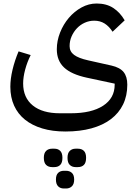

<svg xmlns="http://www.w3.org/2000/svg" viewBox="-20 -510 777 1095"><path d="M353 240Q279 240 221 222.5Q163 205 122.5 172.5Q82 140 60.5 92.5Q39 45 39 -15Q39 -60 51.5 -112.5Q64 -165 86 -217L155 -196Q135 -156 123.5 -113Q112 -70 112 -34Q112 47 167 91.5Q222 136 321 136H384Q502 136 568 93Q634 50 634 -27V-33L475 -67Q387 -86 345.5 -125Q304 -164 304 -229Q304 -277 322.5 -324Q341 -371 372.5 -408Q404 -445 445 -467.5Q486 -490 531 -490Q587 -490 626 -464.5Q665 -439 691 -394L622 -329Q602 -360 576.5 -376Q551 -392 517 -392Q489 -392 463.5 -380.5Q438 -369 419 -349Q400 -329 388.5 -303Q377 -277 377 -247Q377 -216 402.5 -197Q428 -178 482 -166L616 -136Q664 -125 685 -99Q706 -73 706 -27Q706 36 682 85.5Q658 135 612.5 169.5Q567 204 501.5 222Q436 240 353 240ZM411 443Q391 443 378 430.5Q365 418 365 390Q365 363 378 350.5Q391 338 411 338H424Q446 338 458.5 350.5Q471 363 471 390Q471 418 458.5 430.5Q446 443 424 443ZM344 565Q324 565 311.5 552.5Q299 540 299 514Q299 488 311.5 476Q324 464 344 464H357Q377 464 390 476Q403 488 403 514Q403 540 390 552.5Q377 565 357 565ZM277 443Q256 443 243 430.5Q230 418 230 390Q230 363 243 350.5Q256 338 277 338H290Q311 338 323.5 350.5Q336 363 336 390Q336 418 323.5 430.5Q311 443 290 443Z"/></svg>

Font: IBM Plex Sans Arabic Text
Style: Regular
Weight: 450
Designer: Mike Abbink, Paul van der Laan, Pieter van Rosmalen, Wael Morcos, Khajak Apelian
Foundry: Bold Monday
Version: Version 1.2